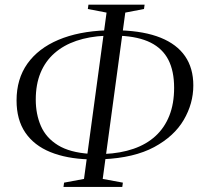

<svg xmlns="http://www.w3.org/2000/svg" viewBox="-20 -770 838 800"><path d="M244.5 9 247 -9 330 -24.5 424 -717.5 346 -732.5 348.5 -750.5H582.5L580 -732.5L502 -717.5L408 -24.5L492 -9L489.5 9ZM349.5 -106Q257 -109 189.5 -136.5Q122 -164 85.5 -217.5Q49 -271 49 -351.5Q49 -441 94.2 -504.8Q139.5 -568.5 223.5 -604Q307.5 -639.5 422.5 -643.5L418 -621Q351.5 -618 298 -599.8Q244.5 -581.5 206.8 -548.2Q169 -515 149 -466.8Q129 -418.5 129 -355Q129 -294 150.5 -244.8Q172 -195.5 221.5 -165Q271 -134.5 354.5 -129ZM409.5 -106.5 415.5 -128.5Q482.5 -131.5 536.2 -150Q590 -168.5 627.8 -203Q665.5 -237.5 685.5 -287.8Q705.5 -338 705.5 -404Q705.5 -474 681.5 -520.8Q657.5 -567.5 607.5 -592.5Q557.5 -617.5 479.5 -621L482.5 -643.5Q582 -640 649.5 -612.8Q717 -585.5 751.2 -535.8Q785.5 -486 785.5 -414Q785.5 -338.5 745.5 -270.2Q705.5 -202 622.5 -157.2Q539.5 -112.5 409.5 -106.5Z"/></svg>

Font: Merriweather 144pt Light
Style: Italic
Weight: 300
Italic angle: -7.8°
Version: Version 2.101